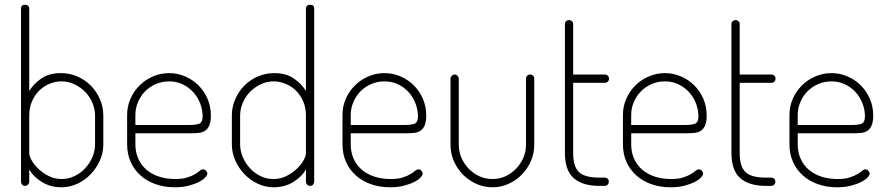

<svg xmlns="http://www.w3.org/2000/svg" viewBox="-20 -788 3761 814"><path d="M86 -768Q94 -768 99 -763.5Q104 -759 104 -751V-402Q121 -431 154 -454.5Q187 -478 238 -478Q275 -478 307.5 -464Q340 -450 364.5 -425.5Q389 -401 403.5 -368Q418 -335 418 -298V-176Q418 -140 403.5 -107.5Q389 -75 364.5 -49.5Q340 -24 308 -9Q276 6 240 6Q194 6 157.5 -16.5Q121 -39 104 -70V-18Q104 -11 99 -5.5Q94 0 86 0Q78 0 73.5 -5.5Q69 -11 69 -18V-751Q69 -768 86 -768ZM383 -298Q383 -325 372 -351.5Q361 -378 341.5 -398Q322 -418 296 -430.5Q270 -443 241 -443Q215 -443 190.5 -433Q166 -423 147 -404.5Q128 -386 116 -359Q104 -332 104 -298V-139Q104 -126 114.5 -107.5Q125 -89 143.5 -71.5Q162 -54 187 -41.5Q212 -29 242 -29Q270 -29 296 -41.5Q322 -54 341 -74.5Q360 -95 371.5 -121.5Q383 -148 383 -176Z M697 -478Q732 -478 764 -464.5Q796 -451 820.5 -427Q845 -403 859.5 -370Q874 -337 874 -298Q874 -271 867 -255.5Q860 -240 848.5 -233Q837 -226 822 -224.5Q807 -223 791 -223H554V-176Q554 -142 566.5 -114.5Q579 -87 601.5 -68Q624 -49 655 -39Q686 -29 723 -29Q754 -29 774 -35.5Q794 -42 806.5 -49.5Q819 -57 826.5 -63.5Q834 -70 841 -70Q848 -70 853.5 -64Q859 -58 859 -52Q859 -45 849.5 -35Q840 -25 822 -16Q804 -7 778.5 -0.5Q753 6 721 6Q677 6 640 -7Q603 -20 576 -44Q549 -68 534 -101.5Q519 -135 519 -176V-301Q519 -337 533 -369Q547 -401 571.5 -425.5Q596 -450 628.5 -464Q661 -478 697 -478ZM779 -258Q816 -258 827.5 -265Q839 -272 839 -295Q839 -322 829 -348.5Q819 -375 800.5 -396Q782 -417 755.5 -430Q729 -443 697 -443Q667 -443 640.5 -431.5Q614 -420 595 -400.5Q576 -381 565 -355Q554 -329 554 -301V-258Z M1295 -768Q1312 -768 1312 -751V-18Q1312 -11 1307.5 -5.5Q1303 0 1295 0Q1287 0 1282 -5.5Q1277 -11 1277 -18V-70Q1260 -39 1223.5 -16.5Q1187 6 1141 6Q1105 6 1073 -9Q1041 -24 1016.5 -49.5Q992 -75 977.5 -107.5Q963 -140 963 -176V-298Q963 -335 977.5 -368Q992 -401 1016.5 -425.5Q1041 -450 1073.5 -464Q1106 -478 1143 -478Q1194 -478 1227 -454.5Q1260 -431 1277 -402V-751Q1277 -759 1282 -763.5Q1287 -768 1295 -768ZM998 -176Q998 -148 1009.5 -121.5Q1021 -95 1040 -74.5Q1059 -54 1084.5 -41.5Q1110 -29 1139 -29Q1169 -29 1194 -41.5Q1219 -54 1237.5 -71.5Q1256 -89 1266.5 -107.5Q1277 -126 1277 -139V-298Q1277 -332 1265 -359Q1253 -386 1234 -404.5Q1215 -423 1190 -433Q1165 -443 1140 -443Q1111 -443 1085 -430.5Q1059 -418 1039.5 -398Q1020 -378 1009 -351.5Q998 -325 998 -298Z M1610 -478Q1645 -478 1677 -464.5Q1709 -451 1733.5 -427Q1758 -403 1772.5 -370Q1787 -337 1787 -298Q1787 -271 1780 -255.5Q1773 -240 1761.5 -233Q1750 -226 1735 -224.5Q1720 -223 1704 -223H1467V-176Q1467 -142 1479.5 -114.5Q1492 -87 1514.5 -68Q1537 -49 1568 -39Q1599 -29 1636 -29Q1667 -29 1687 -35.5Q1707 -42 1719.5 -49.5Q1732 -57 1739.5 -63.5Q1747 -70 1754 -70Q1761 -70 1766.5 -64Q1772 -58 1772 -52Q1772 -45 1762.5 -35Q1753 -25 1735 -16Q1717 -7 1691.5 -0.5Q1666 6 1634 6Q1590 6 1553 -7Q1516 -20 1489 -44Q1462 -68 1447 -101.5Q1432 -135 1432 -176V-301Q1432 -337 1446 -369Q1460 -401 1484.5 -425.5Q1509 -450 1541.5 -464Q1574 -478 1610 -478ZM1692 -258Q1729 -258 1740.5 -265Q1752 -272 1752 -295Q1752 -322 1742 -348.5Q1732 -375 1713.5 -396Q1695 -417 1668.5 -430Q1642 -443 1610 -443Q1580 -443 1553.5 -431.5Q1527 -420 1508 -400.5Q1489 -381 1478 -355Q1467 -329 1467 -301V-258Z M2068 6Q2031 6 1998.5 -9Q1966 -24 1942 -48.5Q1918 -73 1904 -105.5Q1890 -138 1890 -174V-454Q1890 -461 1895 -466.5Q1900 -472 1908 -472Q1915 -472 1920 -466.5Q1925 -461 1925 -454V-174Q1925 -146 1936 -120Q1947 -94 1966.5 -73.5Q1986 -53 2012 -41Q2038 -29 2068 -29Q2098 -29 2123.5 -41Q2149 -53 2168.5 -73.5Q2188 -94 2199 -120Q2210 -146 2210 -174V-455Q2210 -462 2215 -467Q2220 -472 2228 -472Q2236 -472 2240.5 -467Q2245 -462 2245 -455V-174Q2245 -138 2231 -105.5Q2217 -73 2192.5 -48Q2168 -23 2136 -8.5Q2104 6 2068 6Z M2375 -686Q2375 -694 2380.5 -698.5Q2386 -703 2392 -703Q2399 -703 2404.5 -698.5Q2410 -694 2410 -686V-472H2545Q2552 -472 2557 -467Q2562 -462 2562 -454Q2562 -447 2557 -442Q2552 -437 2545 -437H2410V-139Q2410 -82 2434.5 -58.5Q2459 -35 2521 -35H2544Q2551 -35 2556 -30.5Q2561 -26 2561 -18Q2561 -10 2556 -5Q2551 0 2544 0H2521Q2449 0 2412 -33Q2375 -66 2375 -139Z M2799 -478Q2834 -478 2866 -464.5Q2898 -451 2922.5 -427Q2947 -403 2961.5 -370Q2976 -337 2976 -298Q2976 -271 2969 -255.5Q2962 -240 2950.5 -233Q2939 -226 2924 -224.5Q2909 -223 2893 -223H2656V-176Q2656 -142 2668.5 -114.5Q2681 -87 2703.5 -68Q2726 -49 2757 -39Q2788 -29 2825 -29Q2856 -29 2876 -35.5Q2896 -42 2908.5 -49.5Q2921 -57 2928.5 -63.5Q2936 -70 2943 -70Q2950 -70 2955.5 -64Q2961 -58 2961 -52Q2961 -45 2951.5 -35Q2942 -25 2924 -16Q2906 -7 2880.5 -0.5Q2855 6 2823 6Q2779 6 2742 -7Q2705 -20 2678 -44Q2651 -68 2636 -101.5Q2621 -135 2621 -176V-301Q2621 -337 2635 -369Q2649 -401 2673.5 -425.5Q2698 -450 2730.5 -464Q2763 -478 2799 -478ZM2881 -258Q2918 -258 2929.5 -265Q2941 -272 2941 -295Q2941 -322 2931 -348.5Q2921 -375 2902.5 -396Q2884 -417 2857.5 -430Q2831 -443 2799 -443Q2769 -443 2742.5 -431.5Q2716 -420 2697 -400.5Q2678 -381 2667 -355Q2656 -329 2656 -301V-258Z M3081 -686Q3081 -694 3086.5 -698.5Q3092 -703 3098 -703Q3105 -703 3110.5 -698.5Q3116 -694 3116 -686V-472H3251Q3258 -472 3263 -467Q3268 -462 3268 -454Q3268 -447 3263 -442Q3258 -437 3251 -437H3116V-139Q3116 -82 3140.5 -58.5Q3165 -35 3227 -35H3250Q3257 -35 3262 -30.5Q3267 -26 3267 -18Q3267 -10 3262 -5Q3257 0 3250 0H3227Q3155 0 3118 -33Q3081 -66 3081 -139Z M3505 -478Q3540 -478 3572 -464.5Q3604 -451 3628.5 -427Q3653 -403 3667.5 -370Q3682 -337 3682 -298Q3682 -271 3675 -255.5Q3668 -240 3656.5 -233Q3645 -226 3630 -224.5Q3615 -223 3599 -223H3362V-176Q3362 -142 3374.5 -114.5Q3387 -87 3409.5 -68Q3432 -49 3463 -39Q3494 -29 3531 -29Q3562 -29 3582 -35.5Q3602 -42 3614.5 -49.5Q3627 -57 3634.5 -63.5Q3642 -70 3649 -70Q3656 -70 3661.5 -64Q3667 -58 3667 -52Q3667 -45 3657.5 -35Q3648 -25 3630 -16Q3612 -7 3586.5 -0.5Q3561 6 3529 6Q3485 6 3448 -7Q3411 -20 3384 -44Q3357 -68 3342 -101.5Q3327 -135 3327 -176V-301Q3327 -337 3341 -369Q3355 -401 3379.5 -425.5Q3404 -450 3436.5 -464Q3469 -478 3505 -478ZM3587 -258Q3624 -258 3635.5 -265Q3647 -272 3647 -295Q3647 -322 3637 -348.5Q3627 -375 3608.5 -396Q3590 -417 3563.5 -430Q3537 -443 3505 -443Q3475 -443 3448.5 -431.5Q3422 -420 3403 -400.5Q3384 -381 3373 -355Q3362 -329 3362 -301V-258Z"/></svg>

Font: AkaAcidDosis
Style: ExtraLight
Weight: 250
Designer: Edgar Tolentino, Pablo Impallari, Igino Marini, Aka-Acid
Foundry: Edgar Tolentino, Pablo Impallari, Igino Marini, Aka-Acid
Version: Version 1.007